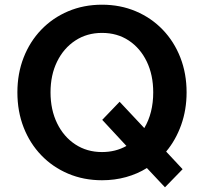

<svg xmlns="http://www.w3.org/2000/svg" viewBox="-20 -751 868 817"><path d="M414 16Q336 16 270 -12Q204 -40 155.5 -90.5Q107 -141 80.5 -209Q54 -277 54 -358Q54 -438 80.5 -506Q107 -574 155.5 -624.5Q204 -675 270 -703Q336 -731 414 -731Q492 -731 558 -703Q624 -675 672.5 -624.5Q721 -574 747.5 -506Q774 -438 774 -358Q774 -284 751 -219.5Q728 -155 687 -106L757 -31L682 46L605 -36Q565 -11 516.5 2.5Q468 16 414 16ZM414 -104Q472 -104 518 -130L415 -241L489 -318L594 -206Q632 -270 632 -358Q632 -432 604.5 -489Q577 -546 528 -578.5Q479 -611 414 -611Q350 -611 300.5 -578.5Q251 -546 223 -489Q195 -432 195 -358Q195 -284 223 -226.5Q251 -169 300.5 -136.5Q350 -104 414 -104Z"/></svg>

Font: Wix Madefor Text
Style: Bold
Weight: 700
Designer: Dalton Maag Ltd
Foundry: Dalton Maag Ltd
Version: Version 3.100